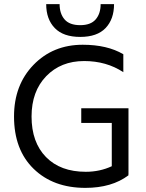

<svg xmlns="http://www.w3.org/2000/svg" viewBox="-20 -903 710 931"><path d="M603 -53Q522 8 394 8Q238 8 143 -84.5Q48 -177 48 -338Q48 -491 142.5 -588.5Q237 -686 381 -686Q500 -686 578 -640V-553Q496 -607 388 -607Q275 -607 204 -533.5Q133 -460 133 -338Q133 -213 203 -141.5Q273 -70 396 -70Q464 -70 522 -97V-307H374V-378H603V-56H602ZM533 -883Q533 -810 492 -767Q451 -724 369 -724Q287 -724 245.5 -767Q204 -810 204 -883H269Q269 -837 293 -809Q317 -781 369 -781Q420 -781 444 -809Q468 -837 468 -883Z"/></svg>

Font: Hind Vadodara
Style: Regular
Weight: 400
Designer: Hitesh Malaviya
Foundry: Indian Type Foundry
Version: Version 1.001;PS 1.0;hotconv 1.0.86;makeotf.lib2.5.63406; tt